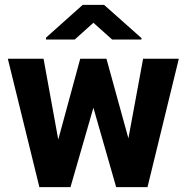

<svg xmlns="http://www.w3.org/2000/svg" viewBox="-20 -770 770 790"><path d="M159.2 -528.3 219.7 -195.8 310.1 -528.3H418L508.3 -200.7L568.8 -528.3H715.8L586.9 0H458L364.3 -326.7L270 0H142.1L12.2 -528.3ZM408.2 -750 562 -613.3V-607.4H441.4L364.3 -676.3L287.6 -607.4H169.4V-615.2L320.3 -750Z"/></svg>

Font: Vazirmatn FD ExtraBold
Style: Regular
Weight: 800
Designer: Saber Rastikerdar
Foundry: Saber Rastikerdar
Version: Version 33.003